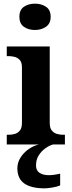

<svg xmlns="http://www.w3.org/2000/svg" viewBox="-20 -790 392 1050"><path d="M17 0V-53H29Q44 -53 60.5 -57.5Q77 -62 88.5 -75.9Q100 -89.8 100 -117.7V-422Q100 -448.9 88 -462Q76 -475 59.5 -479Q43 -483 29 -483H17V-536H252V-118Q252 -90 263.5 -76Q275 -62 292 -57.5Q309 -53 323 -53H335V0ZM171.1 -626Q135 -626 110.5 -643.5Q86 -661 86 -698Q86 -736 110.8 -753Q135.5 -770 171.5 -770Q206 -770 231.5 -753Q257 -736 257 -698Q257 -661 231.4 -643.5Q205.8 -626 171.1 -626ZM224 240Q151 240 113 213.5Q75 187 75 130Q75 99 92 72Q109 45 136 26Q163 7 193 0H270Q249 6 227.5 21.5Q206 37 191.5 60Q177 83 177 115Q177 142.8 196.5 155.4Q216 168 246 168Q260 168 275.5 166Q291 164 309 160V224Q293 231 266.5 235.5Q240 240 224 240Z"/></svg>

Font: Noto Naskh Arabic UI
Style: Regular
Weight: 400
Designer: Monotype Design Team, David Williams, Mohamad Dakak and Nizar Qandah
Foundry: Monotype Imaging Inc.
Version: Version 2.014